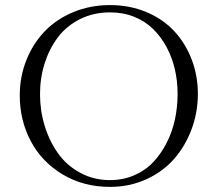

<svg xmlns="http://www.w3.org/2000/svg" viewBox="-20 -731 856 759"><path d="M58.1 -354Q58.1 -427.2 84 -492.7Q109.9 -558.1 156 -606.4Q202.1 -654.8 269.3 -682.9Q336.4 -710.9 415 -710.9Q493.2 -710.9 559.1 -683.1Q625 -655.3 669.2 -607.4Q713.4 -559.6 737.8 -495.6Q762.2 -431.6 762.2 -359.9Q762.2 -286.6 737.3 -220Q712.4 -153.3 668.2 -102.8Q624 -52.2 558.1 -22.2Q492.2 7.8 415 7.8Q309.1 7.8 226.8 -42Q144.5 -91.8 101.3 -173.8Q58.1 -255.9 58.1 -354ZM138.2 -358.9Q138.2 -293.5 156.7 -233.2Q175.3 -172.9 209.5 -124.8Q243.7 -76.7 297.1 -47.9Q350.6 -19 415 -19Q466.3 -19 510.5 -38.1Q554.7 -57.1 585.7 -90.1Q616.7 -123 638.9 -166.5Q661.1 -210 671.6 -259Q682.1 -308.1 682.1 -359.9Q682.1 -409.7 671.4 -456.5Q660.6 -503.4 638.7 -544.4Q616.7 -585.4 585.4 -616.2Q554.2 -647 510.5 -664.6Q466.8 -682.1 415 -682.1Q349.6 -682.1 296.1 -655.3Q242.7 -628.4 208.7 -583.3Q174.8 -538.1 156.5 -480.5Q138.2 -422.9 138.2 -358.9Z"/></svg>

Font: Dehuti Alt
Style: Book
Weight: 400
Version: Version 1.2